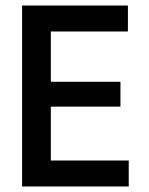

<svg xmlns="http://www.w3.org/2000/svg" viewBox="-20 -675 540 695"><path d="M60 0V-655H443V-561H164V-379H416V-289H164V-94H446V0Z"/></svg>

Font: TypoPRO Lekton
Style: Bold
Weight: 700
Monospace: yes
Designer: Paolo Mazzetti, Luciano Perondi, Raffaele Flato, Elena Papassissa, Emilio Macchia, Michela Povoleri, Tobias Seemiller, R
Version: Version 34.000